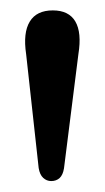

<svg xmlns="http://www.w3.org/2000/svg" viewBox="-20 -796 196 360"><path d="M76 -456.5Q67.5 -456.5 61 -462.5Q54.5 -468.5 52.5 -481L29 -694.5Q23 -734.5 35.8 -755.5Q48.5 -776.5 79 -776.5Q109 -776.5 121.2 -755.8Q133.5 -735 127 -694.5L100 -480.5Q98 -468 91.8 -462.2Q85.5 -456.5 76 -456.5Z"/></svg>

Font: Fraunces 17pt
Style: Regular
Weight: 400
Version: Version 1.000;[b76b70a41]